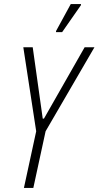

<svg xmlns="http://www.w3.org/2000/svg" viewBox="-20 -919 482 939"><path d="M97 0 157 -277 94 -688H140L189 -339H195L394 -688H442L203 -277L143 0ZM254 -762V-767L326 -899H376V-894L284 -762Z"/></svg>

Font: Saira Condensed ExtraLight
Style: Italic
Weight: 250
Width: 3
Italic angle: -12°
Designer: Hector Gatti with collaboration of the Omnibus-Type team
Foundry: Omnibus-Type
Version: Version 1.101